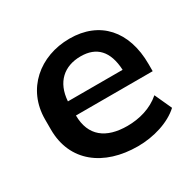

<svg xmlns="http://www.w3.org/2000/svg" viewBox="-127 -690 859 843"><g transform="rotate(-30 303.0 -269.0)"><path d="M345.2 10.7C426.3 10.7 509.3 -15.1 558.6 -61L519 -147.5C472.7 -106.9 410.6 -89.8 349.6 -89.8C242.7 -89.8 176.8 -138.2 176.3 -242.7H565.4V-278.8C565.4 -446.3 473.1 -549.3 320.3 -549.3C168.9 -549.3 50.3 -448.7 50.3 -295.9V-244.1C50.3 -81.5 172.9 10.7 345.2 10.7ZM323.7 -457.5C403.8 -457.5 449.2 -411.1 454.1 -314H176.8C183.1 -408.2 240.2 -457.5 323.7 -457.5Z"/></g></svg>

Font: Winston SemiBold
Style: Regular
Weight: 600
Designer: Vernon Adams, Kim Jin-seong, David Berlow, Cristiano Sobral
Foundry: The Winston Project Authors
Version: Version 3.004